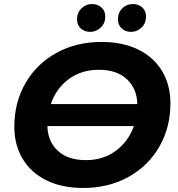

<svg xmlns="http://www.w3.org/2000/svg" viewBox="-20 -920 884 952"><path d="M825 -408Q825 -289 770.5 -193.5Q716 -98 617.5 -43Q519 12 392 12Q287 12 210 -26Q133 -64 92 -133Q51 -202 51 -292Q51 -411 105.5 -506.5Q160 -602 258.5 -657Q357 -712 484 -712Q589 -712 666 -674Q743 -636 784 -567Q825 -498 825 -408ZM232 -404H661Q659 -481 609 -527.5Q559 -574 470 -574Q383 -574 320.5 -527.5Q258 -481 232 -404ZM644 -295H215Q217 -218 267 -172Q317 -126 406 -126Q492 -126 554.5 -172.5Q617 -219 644 -295ZM362 -824Q362 -857 384 -878.5Q406 -900 436 -900Q464 -900 483 -883Q502 -866 502 -838Q502 -805 479.5 -783.5Q457 -762 427 -762Q399 -762 380.5 -779Q362 -796 362 -824ZM565 -824Q565 -858 586.5 -879Q608 -900 639 -900Q667 -900 685.5 -883Q704 -866 704 -838Q704 -805 682 -783.5Q660 -762 630 -762Q602 -762 583.5 -779Q565 -796 565 -824Z"/></svg>

Font: Montserrat Alternates
Style: Bold Italic
Weight: 700
Italic angle: -11.3°
Designer: Julieta Ulanovsky
Foundry: Julieta Ulanovsky
Version: Version 7.200